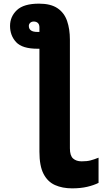

<svg xmlns="http://www.w3.org/2000/svg" viewBox="-20 -792 603 1052"><path d="M375 240Q322 240 281.5 222Q241 204 218.5 160.5Q196 117 196 39V-525H185Q102 -525 68.5 -561Q35 -597 35 -650Q35 -701 72.5 -736.5Q110 -772 194 -772Q258 -772 295 -747Q332 -722 347.5 -677.5Q363 -633 363 -574V21Q363 61 380.5 76.5Q398 92 427 92Q456 92 475.5 87Q495 82 520 72V210Q494 223 458 231.5Q422 240 375 240ZM185 -617H196V-642Q196 -658 187.5 -666Q179 -674 165 -674Q153 -674 145.5 -667Q138 -660 138 -650Q138 -617 185 -617Z"/></svg>

Font: Noto Sans Mono SemiCondensed Black
Style: Regular
Weight: 900
Width: 4
Designer: Monotype Design Team
Foundry: Monotype Imaging Inc.
Version: Version 2.014; ttfautohint (v1.8.4.7-5d5b)